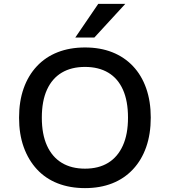

<svg xmlns="http://www.w3.org/2000/svg" viewBox="-20 -958 874 987"><path d="M417 9Q339 9 276.5 -15.5Q214 -40 170 -87.5Q126 -135 102 -201.5Q78 -268 78 -353Q78 -437 101.5 -503.5Q125 -570 169.5 -617.5Q214 -665 276.5 -689.5Q339 -714 417 -714Q495 -714 557 -689.5Q619 -665 663.5 -618Q708 -571 731.5 -504Q755 -437 755 -354Q755 -269 731.5 -202Q708 -135 663.5 -87.5Q619 -40 557 -15.5Q495 9 417 9ZM417 -91Q487 -91 536 -121Q585 -151 611.5 -209.5Q638 -268 638 -353Q638 -439 612 -497Q586 -555 536.5 -584.5Q487 -614 417 -614Q347 -614 297.5 -584.5Q248 -555 221.5 -497Q195 -439 195 -353Q195 -268 221.5 -209.5Q248 -151 297.5 -121Q347 -91 417 -91ZM367 -765 485 -938H624L465 -765Z"/></svg>

Font: Nunito Sans 6pt SemiBold
Style: Regular
Weight: 600
Version: Version 3.101;gftools[0.9.27]